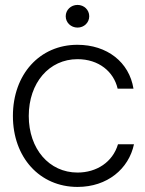

<svg xmlns="http://www.w3.org/2000/svg" viewBox="-20 -737 581 769"><path d="M290.5 11.7C409.7 11.7 495.6 -60.5 516.6 -159.2H452.6C431.2 -87.4 366.7 -45.9 290.5 -45.9C176.8 -45.9 95.2 -140.6 95.2 -272.5C95.2 -405.3 176.8 -500 290.5 -500C375.5 -500 435.5 -450.2 451.2 -381.8H514.6C497.6 -488.3 408.7 -557.6 290 -557.6C139.2 -557.6 31.7 -439.5 31.7 -272.5C31.7 -106.4 139.2 11.7 290.5 11.7ZM243.2 -671.9C243.2 -646.5 264.2 -626.5 290.5 -626.5C316.9 -626.5 337.4 -646.5 337.4 -671.9C337.4 -697.3 316.9 -717.3 290.5 -717.3C264.2 -717.3 243.2 -697.3 243.2 -671.9Z"/></svg>

Font: Guggenheim Sans Display Light
Style: Regular
Weight: 300
Designer: Modified by Tom Baber under direction of Pentagram Design 2023
Foundry: rsms
Version: Version 1.001;Glyphs 3.1.2 (3151)